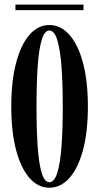

<svg xmlns="http://www.w3.org/2000/svg" viewBox="-20 -822 438 852"><path d="M199 11Q148.5 11 110.5 -32.5Q72.5 -76 51.2 -156.8Q30 -237.5 30 -349Q30 -461 51.2 -542.2Q72.5 -623.5 110.5 -667.2Q148.5 -711 199 -711Q249.5 -711 288.2 -667.2Q327 -623.5 348.5 -542.2Q370 -461 370 -349Q370 -237.5 348.5 -156.8Q327 -76 288.2 -32.5Q249.5 11 199 11ZM199 -13.5Q221 -13.5 234 -54.5Q247 -95.5 252.8 -170.8Q258.5 -246 258.5 -349Q258.5 -452 252.8 -527.8Q247 -603.5 234 -645Q221 -686.5 199 -686.5Q177.5 -686.5 165 -645Q152.5 -603.5 147.2 -527.8Q142 -452 142 -349Q142 -246 147.2 -170.8Q152.5 -95.5 165 -54.5Q177.5 -13.5 199 -13.5ZM48.5 -777V-801.5H350.5V-777Z"/></svg>

Font: Imbue 50pt SemiBold
Style: Regular
Weight: 600
Designer: Tyler Finck
Foundry: Etcetera Type Company
Version: Version 1.102; ttfautohint (v1.8.3)